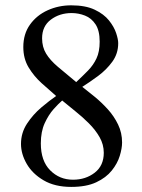

<svg xmlns="http://www.w3.org/2000/svg" viewBox="-20 -697 540 728"><path d="M442.9 -156.7Q442.9 -134.8 434.1 -106Q425.3 -77.1 403.8 -50.3Q382.3 -23.4 345 -5.9Q307.6 11.7 250 11.7Q188 11.7 145.5 -13.2Q103 -38.1 81.3 -75.7Q59.6 -113.3 59.6 -151.4Q59.6 -193.4 82.5 -228.3Q105.5 -263.2 137 -289.8Q168.5 -316.4 192.9 -333Q167 -355.5 137.9 -381.6Q108.9 -407.7 88.6 -441.2Q68.4 -474.6 68.4 -518.6Q68.4 -568.4 93.8 -603.8Q119.1 -639.2 160.6 -658Q202.1 -676.8 250 -676.8Q304.2 -676.8 339.1 -660.2Q374 -643.6 393.3 -619.4Q412.6 -595.2 420.4 -571.5Q428.2 -547.9 428.2 -533.2Q428.2 -493.7 405.8 -462.9Q383.3 -432.1 351.6 -408.7Q319.8 -385.3 292 -367.7Q313.5 -351.1 339.4 -329.8Q365.2 -308.6 388.9 -282.5Q412.6 -256.3 427.7 -224.9Q442.9 -193.4 442.9 -156.7ZM357.9 -539.1Q357.9 -581.1 342.3 -604.7Q326.7 -628.4 302.2 -637.9Q277.8 -647.5 251.5 -647.5Q206.1 -647.5 172.9 -622.6Q139.6 -597.7 139.6 -551.8Q139.6 -518.6 154.8 -493.7Q169.9 -468.8 199 -444.1Q228 -419.4 269 -385.7Q293.9 -409.2 314 -429.7Q334 -450.2 345.9 -475.6Q357.9 -501 357.9 -539.1ZM373.5 -117.7Q373.5 -148.9 357.7 -176.8Q341.8 -204.6 317.1 -229.2Q292.5 -253.9 265.4 -275.4Q238.3 -296.9 215.8 -315.9Q202.1 -304.2 183.1 -283Q164.1 -261.7 149.4 -229.7Q134.8 -197.8 134.8 -153.3Q134.8 -86.9 170.2 -51.3Q205.6 -15.6 256.8 -15.6Q304.7 -15.6 339.1 -42.2Q373.5 -68.8 373.5 -117.7Z"/></svg>

Font: BabelStone Roman
Style: Regular
Weight: 400
Designer: Walt Agee, Victor Gaultney, Peter Martin, Debbi Hosken, Becca Hirsbrunner (SIL); Andrew West (BabelStone)
Foundry: BabelStone
Version: Version 16.000